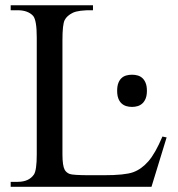

<svg xmlns="http://www.w3.org/2000/svg" viewBox="-20 -717 683 737"><path d="M603.5 -192.9 619.6 -189.5 561.5 0H21V-19H47.4Q91.3 -19 110.4 -47.4Q121.1 -64 121.1 -124.5V-573.7Q121.1 -638.7 107.4 -655.8Q87.4 -677.7 47.4 -677.7H21V-696.8H336.9V-677.7Q281.2 -678.7 259 -667.7Q236.8 -656.7 228.3 -640.1Q219.7 -623.5 219.7 -562.5V-124.5Q219.7 -81.1 228.5 -64.9Q234.9 -54.2 247.3 -49.3Q259.8 -44.4 327.1 -44.4H377.9Q459 -44.4 491 -55.9Q522.9 -67.4 549.6 -97.9Q576.2 -128.4 603.5 -192.9ZM429.7 -368.7Q429.7 -386.2 434.1 -397.9Q438.5 -409.7 446.3 -417Q454.1 -424.3 464.4 -427.2Q474.6 -430.2 486.8 -430.2Q498.5 -430.2 508.8 -427.2Q519 -424.3 526.9 -417Q534.7 -409.7 539.3 -397.9Q543.9 -386.2 543.9 -368.7Q543.9 -351.1 539.3 -339.4Q534.7 -327.6 526.9 -320.3Q519 -313 508.8 -309.8Q498.5 -306.6 486.8 -306.6Q474.6 -306.6 464.4 -309.8Q454.1 -313 446.3 -320.3Q438.5 -327.6 434.1 -339.4Q429.7 -351.1 429.7 -368.7Z"/></svg>

Font: KhunPaOh
Style: Regular
Weight: 400
Designer: Khon Soe Zaw Thu
Version: Version 1.00 July 11, 2016, initial release